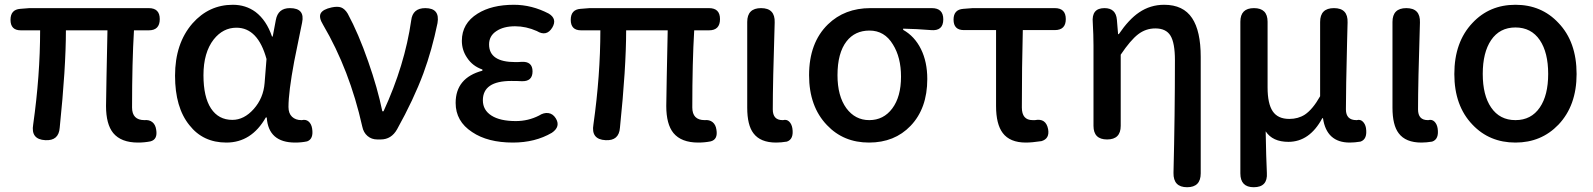

<svg xmlns="http://www.w3.org/2000/svg" viewBox="-20 -584 6670 804"><path d="M558 13Q487 13 454 -27Q424 -64 424 -140Q424 -163 426 -262Q429 -397 430 -457H256Q256 -300 230 -49Q226 6 170 3Q108 0 119 -63Q148 -268 148 -457H67Q24 -457 24 -501Q24 -544 65 -547L103 -550H376H603Q649 -550 649 -504Q649 -457 603 -457H541Q533 -324 533 -134Q533 -81 585 -81Q605 -83 618 -72.5Q631 -62 634 -41Q641 0 610 8Q585 13 558 13Z M928 13Q830 13 773 -60Q713 -134 713 -267Q713 -402 786 -486Q855 -564 955 -564Q1009 -564 1050 -534Q1096 -499 1119 -431H1122L1135 -500Q1144 -550 1194 -550Q1258 -550 1245 -489Q1243 -478 1238 -455Q1220 -369 1212 -327Q1188 -198 1188 -136Q1188 -109 1203 -95Q1218 -81 1242 -81Q1243 -81 1244 -81Q1261 -85 1272.5 -75Q1284 -65 1287 -46Q1294 -2 1266 8Q1243 13 1216 13Q1104 13 1097 -92H1093Q1033 13 928 13ZM953 -82Q1002 -82 1042.5 -127.5Q1083 -173 1088 -236L1096 -337Q1060 -468 970 -468Q914 -468 875 -419Q832 -364 832 -269Q832 -178 863.5 -130Q895 -82 953 -82Z M1560 0Q1536 0 1519 -14.5Q1502 -29 1497 -54Q1444 -291 1333 -480Q1314 -511 1323 -528Q1332 -545 1369 -553Q1393 -558 1408 -553Q1424 -547 1436 -527Q1481 -444 1522 -326Q1561 -215 1581 -118H1586Q1675 -311 1702 -499Q1708 -550 1761 -550Q1823 -550 1812 -487Q1789 -375 1753 -277Q1712 -167 1643 -43Q1619 0 1574 0Z M2128 13Q2022 13 1957 -31Q1888 -76 1888 -153Q1888 -258 2000 -288V-293Q1959 -307 1936 -342Q1914 -374 1914 -413Q1914 -486 1980 -527Q2039 -564 2132 -564Q2207 -564 2278 -527Q2314 -505 2293 -469Q2269 -429 2228 -454Q2183 -474 2137 -474Q2089 -474 2059 -454Q2028 -434 2028 -398Q2028 -324 2138 -324Q2155 -324 2163 -325Q2210 -328 2210 -285Q2210 -242 2164 -244Q2149 -245 2121 -245Q2002 -245 2002 -164Q2002 -123 2038 -100Q2074 -77 2140 -77Q2192 -77 2237 -100Q2257 -113 2276 -110.5Q2295 -108 2307 -89Q2329 -54 2291 -28Q2221 13 2128 13Z M2904 13Q2833 13 2800 -27Q2770 -64 2770 -140Q2770 -163 2772 -262Q2775 -397 2776 -457H2602Q2602 -300 2576 -49Q2572 6 2516 3Q2454 0 2465 -63Q2494 -268 2494 -457H2413Q2370 -457 2370 -501Q2370 -544 2411 -547L2449 -550H2722H2949Q2995 -550 2995 -504Q2995 -457 2949 -457H2887Q2879 -324 2879 -134Q2879 -81 2931 -81Q2951 -83 2964 -72.5Q2977 -62 2980 -41Q2987 0 2956 8Q2931 13 2904 13Z M3230 13Q3164 13 3135 -26Q3109 -60 3109 -133V-341V-492Q3109 -550 3167 -550Q3226 -550 3224 -490Q3216 -236 3216 -126Q3216 -81 3257 -81Q3258 -81 3259 -81Q3274 -85 3284.5 -75Q3295 -65 3298 -47Q3305 -1 3275 9Q3251 13 3230 13Z M3619 13Q3512 13 3443 -60Q3368 -138 3368 -269Q3368 -405 3447 -482Q3517 -550 3625 -550H3777H3882Q3930 -550 3930 -503Q3930 -453 3878 -458Q3817 -463 3762 -464V-459Q3810 -432 3836.5 -378.5Q3863 -325 3863 -253Q3863 -130 3793 -57Q3726 13 3619 13ZM3620 -81Q3680 -81 3716.5 -130Q3753 -179 3753 -263Q3753 -344 3719 -398Q3684 -456 3621 -456Q3560 -456 3525 -411Q3487 -362 3487 -269Q3487 -182 3524 -131Q3561 -81 3620 -81Z M4276 13Q4209 13 4179 -27Q4151 -64 4151 -140V-458H4016Q3973 -458 3973 -502Q3973 -544 4014 -547L4053 -550H4248H4397Q4443 -550 4443 -504Q4443 -458 4397 -458H4263Q4259 -305 4259 -134Q4259 -81 4304 -81Q4309 -81 4314 -81Q4360 -90 4369 -43Q4376 -3 4341 7Q4301 13 4276 13Z M4951 200Q4893 200 4894 140Q4900 -103 4900 -332Q4900 -404 4881.5 -434.5Q4863 -465 4818 -465Q4778 -465 4746 -440.5Q4714 -416 4673 -355V-57Q4673 0 4616 0Q4559 0 4559 -57V-394Q4559 -437 4556 -489Q4550 -550 4605 -550Q4653 -550 4657 -501L4662 -441H4665Q4707 -503 4750 -532Q4797 -564 4855 -564Q4935 -564 4972 -508Q5008 -454 5008 -346V-73V142Q5008 200 4951 200Z M5230 200Q5174 200 5174 142V-175V-493Q5174 -550 5231 -550Q5288 -550 5288 -493V-218Q5288 -150 5309.5 -118Q5331 -86 5379 -86Q5416 -86 5444 -104Q5477 -126 5508 -181V-492Q5508 -550 5566 -550Q5625 -550 5623 -490Q5622 -464 5621 -412Q5616 -208 5616 -126Q5616 -81 5660 -81Q5661 -81 5662 -81Q5676 -85 5686.5 -75Q5697 -65 5700 -48Q5707 -1 5677 9Q5653 13 5632 13Q5535 13 5520 -89H5517Q5464 10 5375 10Q5309 10 5280 -34Q5282 79 5285 140Q5289 200 5230 200Z M5932 13Q5866 13 5837 -26Q5811 -60 5811 -133V-341V-492Q5811 -550 5869 -550Q5928 -550 5926 -490Q5918 -236 5918 -126Q5918 -81 5959 -81Q5960 -81 5961 -81Q5976 -85 5986.5 -75Q5997 -65 6000 -47Q6007 -1 5977 9Q5953 13 5932 13Z M6326 13Q6217 13 6146 -62Q6070 -141 6070 -274Q6070 -408 6146 -488Q6217 -564 6326 -564Q6435 -564 6506 -488Q6582 -409 6582 -274Q6582 -142 6506 -62Q6434 13 6326 13ZM6326 -81Q6392 -81 6428 -134Q6463 -185 6463 -274.5Q6463 -364 6428 -416Q6392 -469 6326 -469Q6260 -469 6224 -416Q6189 -364 6189 -274.5Q6189 -185 6224 -134Q6260 -81 6326 -81Z"/></svg>

Font: GenSenRounded TW M
Style: Regular
Weight: 500
Version: Version 1.501;PS 1;hotconv 16.6.51;makeotf.lib2.5.65220